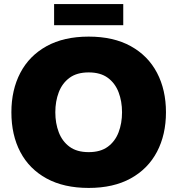

<svg xmlns="http://www.w3.org/2000/svg" viewBox="-20 -912 872 944"><path d="M36 -360Q36 -470 80 -554Q124 -638 209 -685Q294 -732 416 -732Q538 -732 623 -685Q708 -638 752 -554Q796 -470 796 -360Q796 -250 752 -166Q708 -82 623 -35Q538 12 416 12Q294 12 209 -34.5Q124 -81 80 -164.5Q36 -248 36 -360ZM252 -360Q252 -306 269 -261.5Q286 -217 322 -190.5Q358 -164 416 -164Q474 -164 510 -190.5Q546 -217 563 -261.5Q580 -306 580 -360Q580 -414 563 -458.5Q546 -503 510 -529.5Q474 -556 416 -556Q358 -556 322 -529.5Q286 -503 269 -458.5Q252 -414 252 -360ZM246 -892H586V-788H246Z"/></svg>

Font: Kufam Black
Style: Regular
Weight: 900
Designer: Wael Morcos, Artur Schmal
Foundry: Original Type
Version: Version 1.301; ttfautohint (v1.8.3)